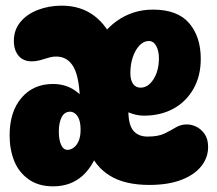

<svg xmlns="http://www.w3.org/2000/svg" viewBox="-20 -646 766 679"><path d="M508 8Q421 8 368 -25Q315 -58 292.5 -120Q270 -182 270 -268Q270 -377 302.5 -453.5Q335 -530 392 -571Q449 -612 521 -612Q608 -612 649 -564Q690 -516 690 -438Q690 -377 664 -331.5Q638 -286 593 -261.5Q548 -237 489 -237Q469 -237 448.5 -243.5Q428 -250 413 -261L437 -302Q434 -278 434 -254Q434 -205 451.5 -184Q469 -163 502 -163Q539 -163 561 -173.5Q583 -184 601 -195Q619 -206 641 -206Q658 -206 675 -197.5Q692 -189 704 -171.5Q716 -154 716 -126Q716 -89 692 -58.5Q668 -28 621.5 -10Q575 8 508 8ZM219 -116Q229 -116 240 -123.5Q251 -131 258 -147Q265 -163 265 -187Q265 -209 260 -223Q255 -237 246 -244Q237 -251 228 -251Q208 -251 198 -231.5Q188 -212 188 -181Q188 -152 196 -134Q204 -116 219 -116ZM168 13Q116 13 81 -12Q46 -37 30 -77.5Q14 -118 14 -167Q14 -251 56 -300Q98 -349 167 -349Q208 -349 239 -330Q270 -311 291 -277L263 -279Q262 -369 241 -407.5Q220 -446 179 -446Q165 -446 150.5 -441.5Q136 -437 121.5 -433Q107 -429 93 -429Q62 -429 45.5 -449Q29 -469 29 -501Q29 -540 52 -568Q75 -596 114 -611Q153 -626 198 -626Q266 -626 313.5 -590Q361 -554 388 -485L336 -139Q293 13 168 13ZM477 -336Q504 -336 523 -366Q542 -396 542 -440Q542 -466 532.5 -483.5Q523 -501 506 -501Q488 -501 473 -485Q458 -469 449.5 -443.5Q441 -418 441 -388Q441 -363 450.5 -349.5Q460 -336 477 -336Z"/></svg>

Font: DynaPuff Condensed SemiBold
Style: Regular
Weight: 600
Width: 3
Designer: Toshi Omagari, Jennifer Daniel
Foundry: Google Fonts
Version: Version 2.000